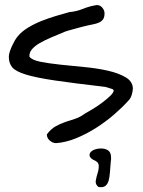

<svg xmlns="http://www.w3.org/2000/svg" viewBox="-20 -577 576 774"><path d="M377 176.8Q363.3 166 366.2 150.4Q369.1 134.8 374 119.1Q378.9 103.5 377.9 89.4Q377 75.2 356.4 67.4Q342.8 59.6 341.3 51.3Q339.8 43 345.7 36.1Q351.6 29.3 362.8 25.4Q374 21.5 386.7 21.5Q405.3 21.5 416.5 29.8Q427.7 38.1 427.7 57.6Q427.7 60.5 427.7 65.4Q427.7 70.3 426.8 71.3Q424.8 95.7 423.3 116.2Q421.9 136.7 418 150.9Q414.1 165 404.8 172.4Q395.5 179.7 377 176.8ZM168.9 -35.2Q184.6 -56.6 203.6 -67.4Q222.7 -78.1 242.7 -85Q262.7 -91.8 282.7 -98.1Q302.7 -104.5 322.3 -119.1Q333 -125 352.5 -136.7Q372.1 -148.4 391.1 -162.6Q410.2 -176.8 424.3 -190.4Q438.5 -204.1 438.5 -213.9Q438.5 -214.8 437.5 -214.8Q435.5 -214.8 435.5 -215.8L433.6 -217.8Q428.7 -219.7 418 -222.7Q407.2 -225.6 405.3 -226.6Q279.3 -241.2 202.6 -252.4Q126 -263.7 84.5 -276.4Q43 -289.1 29.3 -305.7Q15.6 -322.3 15.6 -347.7Q15.6 -357.4 19.5 -369.1Q23.4 -380.9 28.8 -392.6Q34.2 -404.3 40 -414.1Q45.9 -423.8 50.8 -429.7Q66.4 -449.2 91.8 -464.8Q117.2 -480.5 146.5 -492.2Q175.8 -503.9 205.6 -512.7Q235.4 -521.5 259.8 -528.3Q287.1 -530.3 314.9 -541.5Q342.8 -552.7 370.1 -556.6Q383.8 -556.6 392.6 -545.9Q401.4 -535.2 401.4 -523.4Q401.4 -506.8 395 -498.5Q388.7 -490.2 378.4 -485.8Q368.2 -481.4 355.5 -479Q342.8 -476.6 330.1 -473.6Q322.3 -471.7 308.6 -468.3Q294.9 -464.8 281.2 -460.9Q267.6 -457 256.8 -454.1Q246.1 -451.2 244.1 -450.2Q213.9 -437.5 187 -426.3Q160.2 -415 140.1 -403.3Q120.1 -391.6 108.9 -378.4Q97.7 -365.2 98.6 -349.6V-348.6Q108.4 -335 142.6 -328.1Q176.8 -321.3 223.1 -316.4Q269.5 -311.5 320.8 -306.6Q372.1 -301.8 415 -292Q458 -282.2 486.3 -265.6Q514.6 -249 515.6 -220.7Q515.6 -210 511.2 -195.3Q506.8 -180.7 499 -172.9Q474.6 -145.5 440.9 -116.2Q407.2 -86.9 368.2 -62Q329.1 -37.1 287.6 -20Q246.1 -2.9 206.1 0Q192.4 0 180.7 -10.3Q168.9 -20.5 168.9 -35.2Z"/></svg>

Font: Covered By Your Grace
Style: Regular
Weight: 400
Designer: Kimberly Geswein
Foundry: Kimberly Geswein
Version: Version 1.0